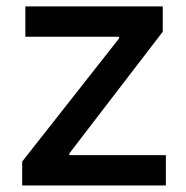

<svg xmlns="http://www.w3.org/2000/svg" viewBox="-20 -565 567 585"><path d="M47.6 0H485.4V-92.3H191.4V-97.7L475.9 -468.4V-545.5H57.2V-453.1H343V-448.2L47.6 -72.8Z"/></svg>

Font: RED Number Medium
Style: Regular
Weight: 500
Designer: RED UED
Foundry: rsms
Version: Version 1.003;FEAKit 1.0